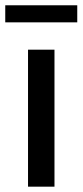

<svg xmlns="http://www.w3.org/2000/svg" viewBox="-28 -700 310 720"><path d="M-8.3 -680.2V-616.2H261.7V-680.2ZM77.1 0H176.3V-513.7H77.1Z"/></svg>

Font: Estedad Medium
Style: Regular
Weight: 500
Designer: Amin Abedi
Version: Version 7.3